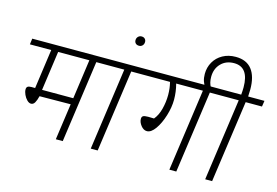

<svg xmlns="http://www.w3.org/2000/svg" viewBox="-116 -1197 2082 1444"><g transform="rotate(15 925.0 -474.5)"><path d="M680 -639H553L463 0H409L449 -283L207 -281Q199 -248 188 -229Q177 -210 159 -210Q143 -210 127.5 -225.5Q112 -241 102 -263Q92 -285 92 -303Q92 -319 101 -325.5Q110 -332 129 -332H159L202 -639H36L42 -685H687ZM499 -639H256L213 -332H456Z M952 -639H825L735 0H681L771 -639H646L652 -685H959Z M795 -875Q795 -892 806 -903Q817 -914 833 -914Q849 -914 858.5 -904.5Q868 -895 868 -880Q868 -863 857.5 -852Q847 -841 831 -841Q814 -841 804.5 -850.5Q795 -860 795 -875Z M1564 -639H1437L1347 0H1293L1383 -639H1175Q1191 -579 1191 -517Q1191 -458 1170.5 -391.5Q1150 -325 1118.5 -280.5Q1087 -236 1054 -236Q1028 -236 1007.5 -262Q987 -288 987 -314Q987 -331 998 -337Q1009 -343 1037 -343L1082 -342Q1111 -376 1125 -430.5Q1139 -485 1139 -540Q1139 -593 1127 -639H918L924 -685H1571Z M1843 -639H1716L1626 0H1572L1662 -639H1536L1543 -685H1669Q1672 -717 1672 -742Q1672 -900 1557 -900Q1494 -900 1455 -859.5Q1416 -819 1416 -756Q1416 -709 1435 -678L1394 -669Q1380 -685 1372 -709.5Q1364 -734 1364 -765Q1364 -816 1388 -858Q1412 -900 1456 -924.5Q1500 -949 1557 -949Q1641 -949 1683 -895Q1725 -841 1725 -740Q1725 -723 1723 -685H1850Z"/></g></svg>

Font: FiraGO Light
Style: Italic
Weight: 300
Italic angle: -8°
Designer: bBox Type GmbH
Foundry: bBox Type GmbH
Version: Version 1.001